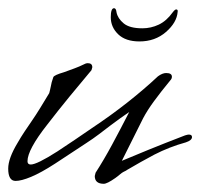

<svg xmlns="http://www.w3.org/2000/svg" viewBox="-20 -446 488 468"><path d="M233 2Q211 2 211 -17L213 -25Q233 -56 253 -93Q273 -130 295 -173Q285 -166 273.5 -158Q262 -150 249 -140Q236 -130 221.5 -119Q207 -108 190 -97L114 -47Q80 -25 56 -15Q32 -5 18 -5Q0 -5 0 -35Q0 -60 23 -98Q31 -112 40 -125.5Q49 -139 58 -152Q67 -165 77.5 -182Q88 -199 100 -219Q101 -223 102 -227Q103 -231 104 -236Q105 -244 110 -258Q112 -263 136 -270Q150 -275 162 -279.5Q174 -284 182 -288Q189 -292 194 -292Q205 -292 205 -282Q205 -281 203 -275Q176 -243 149 -210Q122 -177 95 -142Q47 -81 47 -53Q47 -45 55 -45Q70 -45 120 -77Q141 -91 162 -105Q183 -119 203 -133Q251 -165 291.5 -197Q332 -229 365 -260Q376 -268 385 -268Q399 -268 399 -259Q399 -254 395 -250Q372 -222 355.5 -199.5Q339 -177 329 -158L277 -54Q303 -65 341 -80.5Q379 -96 431 -116Q434 -117 436.5 -117.5Q439 -118 440 -118Q448 -118 448 -112Q448 -104 433 -99Q393 -88 356 -69Q339 -60 323 -51Q307 -42 290 -32Q289 -31 287 -30Q285 -29 281 -27Q277 -25 272.5 -21Q268 -17 261 -12Q241 2 233 2ZM320 -345Q286 -345 268 -362.5Q250 -380 250 -404Q250 -426 258 -426Q263 -426 264 -416Q267 -401 281.5 -389Q296 -377 327 -377Q348 -377 367 -386Q386 -395 401 -416Q407 -424 410.5 -423Q414 -422 413 -417Q411 -391 384.5 -368Q358 -345 320 -345Z"/></svg>

Font: Whisper
Style: Regular
Weight: 400
Designer: Robert E. Leuschke
Foundry: Robert E. Leuschke
Version: Version 1.010; ttfautohint (v1.8.4.7-5d5b)